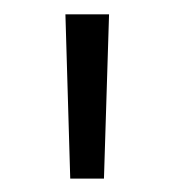

<svg xmlns="http://www.w3.org/2000/svg" viewBox="-20 -748 249 275"><path d="M80.6 -492.2H128.9L136.2 -727.5H73.7Z"/></svg>

Font: Raveo Display Display Light
Style: Regular
Weight: 300
Designer: Jakub Foglar, Rasmus Andersson (Inter)
Foundry: Jakubfoglar.com
Version: Version 1.100;Glyphs 3.2.3 (3260)